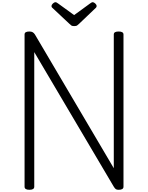

<svg xmlns="http://www.w3.org/2000/svg" viewBox="-20 -1709 1343 1743"><path d="M247 14Q203 14 203 -14V-1396Q203 -1410 214 -1416.5Q225 -1423 247 -1423Q265 -1423 276.5 -1416.5Q288 -1410 297 -1396L1013 -182V-1396Q1013 -1410 1024 -1416.5Q1035 -1423 1057 -1423Q1101 -1423 1101 -1396V-14Q1101 0 1090 7Q1079 14 1058 14Q1042 14 1033 9Q1024 4 1013 -14L291 -1236V-14Q291 0 280 7Q269 14 247 14ZM822 -1689Q832 -1689 844.5 -1677.5Q857 -1666 857 -1655Q857 -1653 856.5 -1649Q856 -1645 851 -1639L697 -1492Q690 -1486 681.5 -1479Q673 -1472 653 -1472Q634 -1472 626 -1479Q618 -1486 611 -1492L454 -1639Q448 -1645 448 -1649Q448 -1653 448 -1655Q448 -1666 460.5 -1677.5Q473 -1689 483 -1689Q489 -1689 495 -1685.5Q501 -1682 508 -1677L653 -1572L797 -1677Q805 -1682 810 -1685.5Q815 -1689 822 -1689Z"/></svg>

Font: Playwrite FR Trad
Style: Regular
Weight: 400
Designer: Veronika Burian, José Scaglione
Foundry: TypeTogether
Version: Version 1.000